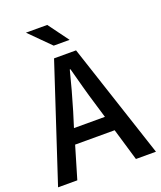

<svg xmlns="http://www.w3.org/2000/svg" viewBox="-153 -930 859 1025"><g transform="rotate(-20 276.0 -417.0)"><path d="M-2.4 0 212.9 -654.3H337.9L553.7 0H439.9L385.7 -183.1H161.1L106.9 0ZM185.5 -268.1H361.3L335.9 -353Q319.8 -405.3 304.9 -460.2Q290 -515.1 275.4 -569.8H271.5Q257.8 -515.1 242.7 -460.2Q227.5 -405.3 211.9 -353ZM234.4 -718.8 118.7 -834.5H239.7L324.7 -718.8Z"/></g></svg>

Font: Varta Light
Style: Bold
Weight: 700
Version: Version 1.004